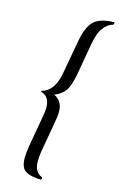

<svg xmlns="http://www.w3.org/2000/svg" viewBox="-138 -768 647 1041"><g transform="rotate(15 185.0 -247.0)"><path d="M278.8 -566.9 247.1 -386.2Q234.9 -320.3 215.3 -291.7Q195.8 -263.2 154.8 -247.1Q203.6 -224.1 204.1 -165Q204.1 -140.1 195.8 -95.2L167 68.8Q162.1 102.1 162.1 122.1Q162.1 145 167 162.1Q180.2 194.3 208 203.1L206.1 216.8Q120.1 214.8 101.1 181.2Q88.9 160.2 88.9 123Q88.9 101.1 96.2 54.2L127 -121.1Q131.8 -148.9 131.8 -168Q131.8 -231 82 -244.1L83 -249Q152.8 -268.1 170.9 -370.1L205.1 -559.1Q219.2 -641.1 253.2 -675Q287.1 -709 370.1 -710.9L367.2 -696.8Q334 -688 311 -655.8Q291 -630.9 278.8 -566.9Z"/></g></svg>

Font: Linux Libertine
Style: Italic
Weight: 400
Italic angle: -12°
Designer: Philipp H. Poll
Foundry: Philipp H. Poll
Version: Version 5.1.6 ; ttfautohint (v0.9)